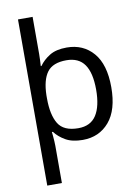

<svg xmlns="http://www.w3.org/2000/svg" viewBox="-105 -829 826 1138"><g transform="rotate(-10 307.5 -260.0)"><path d="M560 -269Q560 -132 499.5 -61Q439 10 340 10Q277 10 237 -13Q197 -36 173 -68H167Q168 -61 169.5 -45Q171 -29 172 -12Q173 5 173 16V240H85V-760H173V-536Q173 -522 172 -499.5Q171 -477 170 -464H174Q198 -498 237 -522Q276 -546 340 -546Q439 -546 499.5 -476Q560 -406 560 -269ZM469 -270Q469 -371 434 -421.5Q399 -472 325 -472Q243 -472 209 -426Q175 -380 173 -288V-269Q173 -170 205.5 -116.5Q238 -63 326 -63Q400 -63 434.5 -116.5Q469 -170 469 -270Z"/></g></svg>

Font: Noto Sans Coptic
Style: Regular
Weight: 400
Designer: Monotype Design Team, Denis Moyogo Jacquerye
Foundry: Monotype Imaging Inc.
Version: Version 2.002; ttfautohint (v1.8.4.7-5d5b)